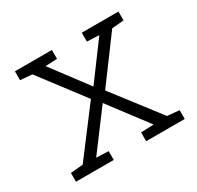

<svg xmlns="http://www.w3.org/2000/svg" viewBox="-120 -666 824 804"><g transform="rotate(-30 292.0 -264.0)"><path d="M213.9 -42.5V0H31.2V-42.5L91.3 -47.9L258.8 -269L98.1 -480.5L41 -485.4V-528.3H219.7V-485.4L163.1 -482.9L293.9 -308.6L422.9 -482.9L364.3 -485.4V-528.3H541.5V-485.4L483.9 -480.5L328.1 -270L499 -47.9L557.1 -42.5V0H370.6V-42.5L432.6 -44.9L293 -229.5L154.8 -44.9Z"/></g></svg>

Font: Battambang Light
Style: Regular
Weight: 300
Designer: Danh Hong
Version: Version 8.002; ttfautohint (v1.8.3)